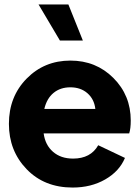

<svg xmlns="http://www.w3.org/2000/svg" viewBox="-20 -830 617 862"><path d="M352 -648H249L153 -810H287ZM567 -289Q567 -252 560 -231H176Q183 -179 218 -148.5Q253 -118 308 -118Q387 -118 421 -178L541 -121Q516 -61 452.5 -24.5Q389 12 306 12Q179 12 99.5 -70.5Q20 -153 20 -274Q20 -396 99.5 -477Q179 -558 296 -558Q411 -558 489 -480Q567 -402 567 -289ZM179 -341H408Q403 -385 372.5 -411.5Q342 -438 296 -438Q251 -438 220.5 -413Q190 -388 179 -341Z"/></svg>

Font: Plus Jakarta Display
Style: Bold
Weight: 700
Designer: Gumpita Rahayu
Foundry: Tokotype Studio
Version: Version 1.000;hotconv 1.0.109;makeotfexe 2.5.65596